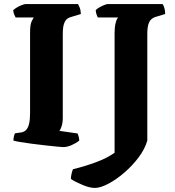

<svg xmlns="http://www.w3.org/2000/svg" viewBox="-20 -724 862 945"><path d="M291 0Q284 0 260 -2.5Q236 -5 203 -8.5Q170 -12 137 -16.5Q104 -21 79.5 -25Q55 -29 46 -32Q46 -42 48.5 -52.5Q51 -63 54 -68L83 -72Q99 -74 109 -85Q119 -96 123.5 -116.5Q128 -137 128 -168V-562Q128 -604 136 -619.5Q144 -635 146 -638H57Q54 -643 50 -652.5Q46 -662 45 -674Q51 -680 63.5 -687.5Q76 -695 88.5 -699.5Q101 -704 106 -704H364Q367 -698 372 -687Q377 -676 378 -655L335 -642Q321 -639 311 -631.5Q301 -624 295 -607Q289 -590 289 -556V-145Q289 -121 283.5 -103.5Q278 -86 272 -80L362 -67Q364 -63 367 -52.5Q370 -42 370 -32Q354 -19 332 -9.5Q310 0 291 0ZM447 201Q422 201 387 186.5Q352 172 329 157Q329 144 332.5 130Q336 116 339 109Q400 94 453.5 74Q507 54 544 28V-563Q544 -591 549.5 -612Q555 -633 562 -638H462Q459 -642 455.5 -652Q452 -662 451 -674Q456 -680 468 -687Q480 -694 492.5 -699Q505 -704 511 -704H780Q785 -698 789 -685Q793 -672 793 -655L750 -642Q737 -639 726.5 -630.5Q716 -622 710.5 -605Q705 -588 705 -556V-32Q693 10 662 51Q631 92 591.5 126Q552 160 513 180.5Q474 201 447 201Z"/></svg>

Font: Texturina Medium 12pt ExtraBold
Style: Regular
Weight: 800
Version: Version 1.002